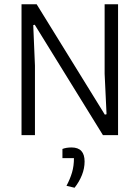

<svg xmlns="http://www.w3.org/2000/svg" viewBox="-20 -634 656 901"><path d="M81 -614H152L472 -96L480 -98L471 -288V-614H534V0H463L143 -518L136 -516L144 -326V0H81ZM292 238Q309 206 318 175.5Q327 145 327 108H273V65Q291 58 316 58Q377 58 377 124Q377 156 364.5 187.5Q352 219 330 247Z"/></svg>

Font: Athiti
Style: Regular
Weight: 400
Designer: CadsonDemak Team
Foundry: CadsonDemak
Version: Version 1.032